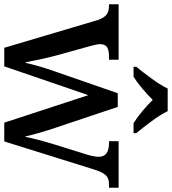

<svg xmlns="http://www.w3.org/2000/svg" viewBox="27 -833 806 900"><g transform="rotate(90 430.0 -383.0)"><path d="M293 -619V-606H340C375 -628 418 -665 448 -696C478 -665 522 -628 557 -606H604V-619C573 -657 522 -721 501 -766H395C374 -721 324 -657 293 -619ZM74 -438 204 0H291L426 -394L555 0H643L772 -413C792 -479 808 -491 847 -491H860V-536H642V-491H649C693 -491 715 -476 715 -442C715 -431 711 -409 706 -392L657 -235C639 -175 628 -133 622 -100H619C613 -131 596 -189 580 -237L481 -532H417L314 -235C297 -186 281 -133 275 -100H272C266 -133 252 -200 239 -248L195 -406C191 -421 187 -438 187 -449C187 -482 207 -491 247 -491H260V-536H0V-491H3C42 -491 59 -480 74 -438Z"/></g></svg>

Font: Noto Serif Tamil Medium
Style: Italic
Weight: 500
Italic angle: -12°
Designer: Indian Type Foundry, Tom Grace, and the Monotype Design Team
Foundry: Monotype Imaging Inc.
Version: Version 2.003